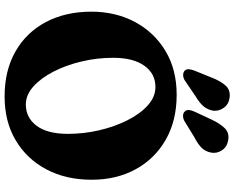

<svg xmlns="http://www.w3.org/2000/svg" viewBox="-110 -870 995 814"><g transform="rotate(90 387.0 -462.5)"><path d="M381.5 -714.5Q491 -714.5 571.8 -668.2Q652.5 -622 697 -540.8Q741.5 -459.5 741.5 -354Q741.5 -245 697.5 -162Q653.5 -79 574.2 -32Q495 15 388.5 15Q278.5 15 197.8 -31Q117 -77 73 -160Q29 -243 29 -353Q29 -456 72.8 -537.8Q116.5 -619.5 195.5 -667Q274.5 -714.5 381.5 -714.5ZM547 -253.5Q547 -320.5 531.8 -386.2Q516.5 -452 489.2 -506Q462 -560 426 -592.2Q390 -624.5 348.5 -624.5Q291.5 -624.5 258 -577.2Q224.5 -530 224.5 -445.5Q224.5 -377.5 240 -311.8Q255.5 -246 283 -192.5Q310.5 -139 346.2 -107Q382 -75 422.5 -75Q478.5 -75 512.8 -120.8Q547 -166.5 547 -253.5ZM308.5 -863Q322.5 -899.5 341.5 -921.2Q360.5 -943 393 -939Q421 -935.5 436 -915Q451 -894.5 449 -870Q445 -847 431 -829.5Q417 -812 387.5 -794.5L320.5 -749Q310.5 -742.5 299 -742Q287.5 -741.5 279.5 -748Q272 -756.5 273 -766.5Q274 -776.5 278.5 -789ZM486.5 -862.5Q503 -898 523.2 -918.5Q543.5 -939 576 -932.5Q603 -927.5 617 -906Q631 -884.5 626.5 -860.5Q622 -837 606.8 -821Q591.5 -805 560.5 -789L492 -747Q481.5 -741.5 470.2 -741.5Q459 -741.5 451.5 -749.5Q444.5 -757.5 446 -767.8Q447.5 -778 452.5 -789.5Z"/></g></svg>

Font: Fraunces 72pt SuperSoft
Style: Bold
Weight: 700
Version: Version 1.000;[0bf87f6ff]